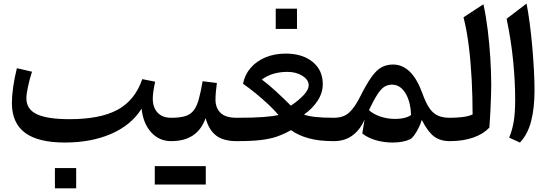

<svg xmlns="http://www.w3.org/2000/svg" viewBox="-20 -788 3072 1072"><path d="M770.5 -181.2Q712.9 -89.4 601.1 -40.8Q489.3 7.8 342.3 7.8Q192.4 7.8 119.4 -46.9Q46.4 -101.6 46.4 -213.4Q46.4 -250.5 53.5 -301.5Q60.5 -352.5 74.2 -407.2L158.7 -387.7Q145 -345.2 136.2 -304Q127.4 -262.7 127.4 -238.3Q127.4 -178.2 185.5 -150.4Q243.7 -122.6 368.7 -122.6Q539.6 -122.6 636.7 -175.3Q733.9 -228 774.4 -346.2L846.2 -332Q833 -269.5 833 -238.3Q833 -187.5 860.1 -158.9Q887.2 -130.4 935.5 -130.4H936V0H935.5Q868.7 0 824 -49.3Q779.3 -98.6 770.5 -181.2ZM286.6 150.4H405.3V263.7H286.6Z M844.2 242.2V139.6H1128.9V242.2ZM936 0Q926.8 0 922.4 -7.8Q918 -15.6 918 -34.7V-95.7Q918 -114.7 922.4 -122.6Q926.8 -130.4 936 -130.4Q983.4 -130.4 1012.9 -139.2Q1042.5 -147.9 1060.3 -170.2Q1078.1 -192.4 1089.4 -232.2Q1100.6 -272 1111.3 -334.5L1190.9 -324.7Q1187.5 -298.3 1185.3 -274.9Q1183.1 -251.5 1183.1 -232.4Q1183.1 -185.5 1211.2 -158Q1239.3 -130.4 1301.3 -130.4H1301.8V0H1301.3Q1227.5 0 1187 -31Q1146.5 -62 1127.9 -128.4Q1104 -62 1055.9 -31Q1007.8 0 936 0Z M1575.2 -488.8Q1668.9 -488.8 1725.6 -442.4Q1782.2 -396 1782.2 -318.8Q1782.2 -268.6 1752.7 -224.4Q1723.1 -180.2 1677.2 -148.4Q1723.1 -130.4 1843.8 -130.4H1844.2V0H1843.8Q1759.8 0 1701.9 -16.4Q1644 -32.7 1605 -61.5Q1565.9 -39.6 1528.1 -26.1Q1490.2 -12.7 1437.5 -6.3Q1384.8 0 1301.8 0Q1295.4 0 1289.6 -7.6Q1283.7 -15.1 1283.7 -34.7V-95.7Q1283.7 -114.7 1288.8 -122.6Q1293.9 -130.4 1301.8 -130.4Q1393.6 -130.4 1448.5 -134.5Q1503.4 -138.7 1535.2 -145.5Q1513.2 -172.4 1478.8 -204.6Q1444.3 -236.8 1406.7 -267.6Q1369.1 -298.3 1336.9 -320.3Q1346.7 -371.1 1379.4 -408.9Q1412.1 -446.8 1462.6 -467.8Q1513.2 -488.8 1575.2 -488.8ZM1585.4 -386.7Q1499 -386.7 1441.9 -343.8Q1478 -317.4 1521.2 -277.6Q1564.5 -237.8 1604 -198.2Q1649.4 -228.5 1676.5 -258.3Q1703.6 -288.1 1703.6 -312Q1703.6 -342.3 1668.5 -364.5Q1633.3 -386.7 1585.4 -386.7ZM1519.5 -739.7H1638.2V-626.5H1519.5Z M2174.3 -427.7Q2280.3 -427.7 2338.4 -266.6Q2356.9 -214.8 2377 -185.1Q2397 -155.3 2424.3 -142.8Q2451.7 -130.4 2491.7 -130.4H2492.2V0H2491.7Q2438 0 2403.1 -26.4Q2368.2 -52.7 2335 -118.7Q2328.6 -96.7 2317.1 -73.7Q2305.7 -50.8 2293.2 -33.4Q2280.8 -16.1 2270 -10.7Q2231.9 7.8 2171.4 7.8Q2124 7.8 2079.3 -4.9Q2034.7 -17.6 2002.9 -42.5L2015.6 -121.1Q1992.7 -65.9 1949.5 -33Q1906.2 0 1844.2 0Q1835 0 1830.6 -7.8Q1826.2 -15.6 1826.2 -34.7V-95.7Q1826.2 -114.7 1830.6 -122.6Q1835 -130.4 1844.2 -130.4Q1896 -130.4 1927.5 -157.7Q1959 -185.1 1990.2 -247.1Q2025.9 -318.4 2054 -357.7Q2082 -397 2110.4 -412.4Q2138.7 -427.7 2174.3 -427.7ZM2168.9 -315.4Q2145 -315.4 2126.2 -303.7Q2107.4 -292 2087.4 -261.2Q2067.4 -230.5 2040 -173.3Q2061.5 -152.3 2101.1 -138.2Q2140.6 -124 2187 -124Q2243.2 -124 2274.9 -145.5Q2272.5 -221.7 2243.2 -268.6Q2213.9 -315.4 2168.9 -315.4Z M2679.2 -764.2Q2693.8 -697.3 2703.4 -618.9Q2712.9 -540.5 2717.8 -461.4Q2722.7 -382.3 2722.7 -312Q2722.7 -290.5 2721.4 -249Q2720.2 -207.5 2717.8 -160.9Q2715.3 -114.3 2712.4 -76.2Q2678.2 -39.1 2621.1 -19.5Q2564 0 2492.2 0Q2482.9 0 2478.5 -7.8Q2474.1 -15.6 2474.1 -34.7V-95.7Q2474.1 -114.7 2478.5 -122.6Q2482.9 -130.4 2492.2 -130.4Q2526.9 -130.4 2560.8 -134.3Q2594.7 -138.2 2618.7 -148.9Q2618.7 -242.7 2613.8 -339.4Q2608.9 -436 2597.9 -526.6Q2586.9 -617.2 2567.9 -691.4Z M2919.9 -768.1Q2929.7 -717.8 2938 -654.5Q2946.3 -591.3 2952.1 -524.2Q2958 -457 2961.2 -394.5Q2964.4 -332 2964.4 -283.7Q2964.4 -183.6 2945.1 -110.1Q2925.8 -36.6 2882.8 7.8L2822.8 -19.5Q2840.3 -61.5 2848.4 -110.1Q2856.4 -158.7 2856.4 -233.4Q2856.4 -332 2845.2 -447Q2834 -562 2808.6 -683.1Z"/></svg>

Font: Pinar-DS3-FD SemiBold
Style: Regular
Weight: 600
Designer: Amin Abedi
Version: Version 3.000